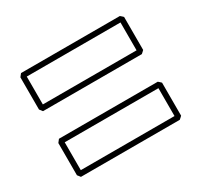

<svg xmlns="http://www.w3.org/2000/svg" viewBox="-95 -760 664 635"><g transform="rotate(-30 237.5 -442.0)"><path d="M47.9 -388.7H425.3Q428.2 -386.2 430.9 -383.8Q433.6 -381.3 436 -378.9V-252.9Q433.6 -250.5 430.9 -248Q428.2 -245.6 425.3 -243.2H47.9Q45.4 -246.1 43.5 -249Q41.5 -252 39.1 -254.4V-377.4ZM47.9 -639.6H425.3Q428.2 -637.2 430.9 -634.8Q433.6 -632.3 436 -629.9V-503.9Q433.6 -501.5 430.9 -499Q428.2 -496.6 425.3 -494.1H47.9Q45.4 -497.1 43.5 -500Q41.5 -502.9 39.1 -505.4V-628.4ZM58.6 -620.1V-513.7H416.5V-620.1ZM58.6 -369.1V-262.7H416.5V-369.1Z"/></g></svg>

Font: Preussische VI 9 Linie
Style: Regular
Weight: 400
Designer: Peter Wiegel
Foundry: Peter Wiegel
Version: Version 1.000 2009 initial release